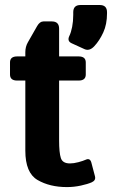

<svg xmlns="http://www.w3.org/2000/svg" viewBox="-20 -741 459 777"><path d="M270 -565.9Q250.5 -574.7 260.7 -595.7Q267.6 -609.9 272 -632.3Q276.4 -654.8 276.4 -680.7V-691.4Q276.4 -720.7 305.7 -720.7H383.8Q413.1 -720.7 413.1 -691.4V-687Q413.1 -642.6 397.9 -609.6Q382.8 -576.7 361.8 -554.2Q342.3 -533.2 322.3 -542ZM49.3 -415Q20.5 -415 20.5 -439.5V-488.3Q20.5 -512.7 49.3 -512.7H82.5V-529.8Q82.5 -551.8 92.8 -569.8L130.4 -635.7Q141.1 -654.3 155.8 -654.3H189.9Q219.2 -654.3 219.2 -625V-512.7H298.3Q327.1 -512.7 327.1 -488.3V-439.5Q327.1 -415 298.3 -415H219.2V-172.9Q219.2 -123 226.3 -101.3Q233.4 -79.6 263.2 -79.6Q278.3 -79.6 297.4 -84.7Q316.4 -89.8 327.1 -94.7Q344.2 -102.5 349.6 -83.5L364.3 -27.8Q368.7 -11.2 351.6 -3.4Q335.4 3.9 307.4 10Q279.3 16.1 251 16.1Q181.2 16.1 131.8 -12.7Q82.5 -41.5 82.5 -131.3V-415Z"/></svg>

Font: Istok
Style: Bold
Weight: 700
Designer: Andrey V. Panov
Foundry: Andrey V. Panov
Version: Version 1.0.1